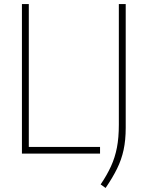

<svg xmlns="http://www.w3.org/2000/svg" viewBox="-20 -760 730 950"><path d="M88.5 0V-740H122.5V-33H475V0ZM502.5 170 478 152.5Q509.5 106 529.2 62.8Q549 19.5 558.5 -29.5Q568 -78.5 568 -143V-740H602V-127.5Q602 -66.5 591.5 -18Q581 30.5 559 75Q537 119.5 502.5 170Z"/></svg>

Font: Encode Sans Semi Condensed Thin
Style: Regular
Weight: 100
Width: 4
Designer: Multiple Designers
Foundry: Impallari Type
Version: Version 3.000; ttfautohint (v1.8.3) -l 8 -r 50 -G 200 -x 14 